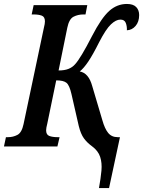

<svg xmlns="http://www.w3.org/2000/svg" viewBox="-38 -740 723 970"><path d="M462 210Q471 161 474.5 122Q478 83 468 52.5Q458 22 427 -1Q402 -19 386 -41Q370 -63 360 -103L323 -265Q313 -309 298 -321.5Q283 -334 246 -334L201 -116Q198 -105 196.5 -96Q195 -87 195 -82Q195 -59 211.5 -53Q228 -47 253 -47H263L252 0H-18L-8 -47H3Q28 -47 50 -58.5Q72 -70 81 -113L184 -601Q189 -620 189 -632Q189 -655 173 -661Q157 -667 132 -667H122L132 -714H403L394 -667H383Q356 -667 333.5 -655.5Q311 -644 302 -600L258 -384Q288 -384 308 -392Q328 -400 341 -415Q369 -445 427 -558Q474 -649 513.5 -684.5Q553 -720 603 -720Q635 -720 650 -704.5Q665 -689 665 -664Q665 -630 647 -609Q629 -588 603 -587Q604 -607 597.5 -624Q591 -641 570 -641Q548 -641 522.5 -617Q497 -593 463 -527Q431 -463 408 -429Q385 -395 365 -379Q410 -371 428 -305L479 -133Q491 -90 508.5 -68.5Q526 -47 557 -47H568L513 210Z"/></svg>

Font: Noto Serif ExtraCondensed SemiBold
Style: Italic
Weight: 600
Width: 2
Italic angle: -12°
Designer: Monotype Design Team
Foundry: Monotype Imaging Inc.
Version: Version 2.013